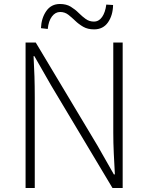

<svg xmlns="http://www.w3.org/2000/svg" viewBox="-20 -941 741 961"><path d="M108 0V-728H159L468 -212L550 -68H555Q552 -121 549.5 -173.5Q547 -226 547 -278V-728H594V0H543L235 -515L152 -660H148Q151 -608 152.5 -558Q154 -508 154 -455V0ZM451 -794Q419 -794 396.5 -807Q374 -820 356.5 -837Q339 -854 321.5 -867.5Q304 -881 281 -881Q257 -881 240 -858.5Q223 -836 219 -796L185 -800Q187 -850 211.5 -885.5Q236 -921 280 -921Q312 -921 334 -907.5Q356 -894 373.5 -876.5Q391 -859 409 -846Q427 -833 450 -833Q475 -833 491 -856Q507 -879 512 -918L546 -916Q545 -864 520.5 -829Q496 -794 451 -794Z"/></svg>

Font: Noto Sans SC Thin ExtraLight
Style: Regular
Weight: 250
Version: Version 2.004-H2;hotconv 1.0.118;makeotfexe 2.5.65603